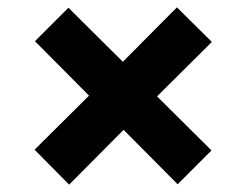

<svg xmlns="http://www.w3.org/2000/svg" viewBox="-20 -604 670 522"><path d="M316 -251 463 -103 555 -195 407 -342 556 -490 461 -584 314 -436 166 -583 75 -492 222 -344 74 -197 168 -102Z"/></svg>

Font: Overpass ExtraBold
Style: Regular
Weight: 800
Designer: Delve Withrington, Thomas Jockin
Foundry: Delve Fonts
Version: Version 3.000;DELV;Overpass